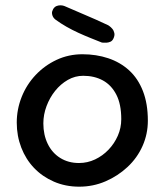

<svg xmlns="http://www.w3.org/2000/svg" viewBox="-20 -704 619 722"><path d="M278 -2Q226 -2 182.5 -21Q139 -40 108 -72.5Q77 -105 60 -149Q43 -193 43 -243Q43 -293 61.5 -339.5Q80 -386 114 -422Q148 -458 193 -479Q238 -500 290 -500Q342 -500 387 -485Q432 -470 465.5 -439.5Q499 -409 517.5 -361.5Q536 -314 536 -250Q536 -200 516 -155Q496 -110 459.5 -76Q423 -42 376.5 -22Q330 -2 278 -2ZM277 -91Q309 -91 337.5 -104.5Q366 -118 388 -141Q410 -164 423 -193.5Q436 -223 436 -256Q436 -312 417.5 -348Q399 -384 367 -401.5Q335 -419 293 -419Q262 -419 235 -403.5Q208 -388 187.5 -362.5Q167 -337 155 -305Q143 -273 143 -240Q143 -197 159.5 -163Q176 -129 206.5 -110Q237 -91 277 -91ZM363 -544Q343 -552 320.5 -561Q298 -570 275 -580.5Q252 -591 230 -603.5Q208 -616 189 -630Q189 -630 185.5 -633Q182 -636 179 -641.5Q176 -647 175.5 -654Q175 -661 180 -670Q185 -678 192 -681Q199 -684 206.5 -684Q214 -684 218.5 -682.5Q223 -681 223 -681Q259 -665 298.5 -648.5Q338 -632 387 -609Q387 -609 392 -605.5Q397 -602 402.5 -595.5Q408 -589 410 -579.5Q412 -570 406 -558Q402 -550 395 -547Q388 -544 381 -543.5Q374 -543 368.5 -543.5Q363 -544 363 -544Z"/></svg>

Font: Sour Gummy
Style: Regular
Weight: 400
Designer: Stefie Justprince
Foundry: Eifetstype
Version: Version 1.000